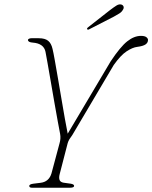

<svg xmlns="http://www.w3.org/2000/svg" viewBox="-20 -879 713 899"><path d="M327 -8.5Q327 0 306.5 0H130Q117 0 117 -8.5Q117 -16.5 137 -19L169.5 -23Q209 -27.5 221 -67L258.5 -207Q265.5 -230 261.5 -252Q258 -269.5 250.8 -308.8Q243.5 -348 235 -397.2Q226.5 -446.5 218 -495.5Q209.5 -544.5 202.8 -582.8Q196 -621 193 -636.5Q185 -675.5 133.5 -679.5Q112 -681 111 -691Q110.5 -695 115.5 -697.5Q120.5 -700 127 -700H161.5Q190.5 -700 205.2 -688.2Q220 -676.5 226 -650Q230 -634 236.5 -597.2Q243 -560.5 251.2 -513Q259.5 -465.5 267.8 -415.8Q276 -366 283.8 -323Q291.5 -280 297 -253L498 -591.5Q543.5 -660 575.8 -685.5Q608 -711 640 -711Q657.5 -711 665.2 -705Q673 -699 673 -692Q673 -679 661.5 -671Q650 -663 622.5 -659.5Q601 -657 573 -638.8Q545 -620.5 512.5 -574.5L318.5 -246.5Q310 -235 305 -227Q300 -219 297 -209L259.5 -64Q255 -47.5 258.8 -36.8Q262.5 -26 278 -23.5L310.5 -19Q327 -16.5 327 -8.5ZM493.5 -830.5Q512.5 -845 525.2 -853Q538 -861 549 -857.5Q557 -854.5 558.8 -847.2Q560.5 -840 555 -832.5Q550 -823 538.8 -816Q527.5 -809 513 -801L398 -742Q391 -738 388 -742.5Q385.5 -746 394 -752.5Z"/></svg>

Font: Fraunces 9pt S000 Thin
Style: Italic
Weight: 100
Italic angle: -16°
Version: Version 1.000; ttfautohint (v1.8.3)